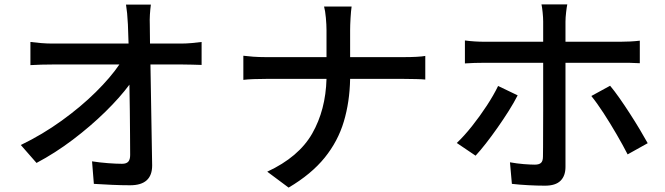

<svg xmlns="http://www.w3.org/2000/svg" viewBox="-20 -812 3040 878"><path d="M75.2 -148.9Q174.3 -196.8 262.2 -260.3Q350.1 -323.7 418 -390.9Q485.8 -458 525.9 -517.1H221.2Q168.5 -517.1 119.1 -514.2V-620.1Q140.1 -617.2 167.5 -615Q194.8 -612.8 219.2 -612.8H567.9L564.9 -700.2Q563.5 -730 561.3 -751.5Q559.1 -772.9 556.2 -791H669.9Q667 -769 665.5 -745.4Q664.1 -721.7 665 -700.2L666 -612.8H809.1Q830.6 -612.8 858.4 -615.2Q886.2 -617.7 901.9 -620.1V-515.1Q881.8 -515.6 857.2 -516.4Q832.5 -517.1 814 -517.1H668L675.8 -55.2Q675.8 35.2 575.2 35.2Q533.7 35.2 491.2 33.2Q448.7 31.2 409.2 28.8L400.9 -74.2Q435.5 -68.8 473.4 -65.9Q511.2 -63 538.1 -63Q558.1 -63 566.7 -72.8Q575.2 -82.5 575.2 -103Q575.2 -140.6 574.7 -192.6Q574.2 -244.6 573.7 -304.4Q573.2 -364.3 571.8 -424.8Q528.8 -366.7 461.7 -300.8Q394.5 -234.9 313.2 -173.3Q231.9 -111.8 147 -66.9Z M1092.8 -557.1Q1110.8 -554.7 1138.2 -552.7Q1165.5 -550.8 1193.8 -550.8H1473.1V-673.8Q1473.1 -698.2 1470.2 -730.5Q1467.3 -762.7 1461.9 -782.2H1587.9Q1585 -762.7 1583 -729.5Q1581.1 -696.3 1581.1 -673.8V-550.8H1829.1Q1858.4 -550.8 1885 -552.2Q1911.6 -553.7 1924.8 -556.2V-448.2Q1911.6 -449.7 1883.1 -450.4Q1854.5 -451.2 1828.1 -451.2H1581.1Q1579.1 -345.7 1552.2 -255.9Q1525.4 -166 1464.6 -90.8Q1403.8 -15.6 1299.8 45.9L1202.1 -26.9Q1346.2 -93.8 1407.7 -201.4Q1469.2 -309.1 1473.1 -451.2H1195.8Q1166 -451.2 1138.9 -450.2Q1111.8 -449.2 1092.8 -446.8Z M2347.2 -376Q2330.6 -343.3 2306.4 -304.9Q2282.2 -266.6 2255.1 -228Q2228 -189.5 2201.9 -156Q2175.8 -122.6 2154.8 -100.1L2068.8 -158.2Q2102.1 -189.5 2138.2 -234.9Q2174.3 -280.3 2206.1 -328.9Q2237.8 -377.4 2257.8 -418.9ZM2770 -419.9Q2790 -396 2813.5 -362.5Q2836.9 -329.1 2860.8 -292Q2884.8 -254.9 2905.8 -219.7Q2926.8 -184.6 2941.9 -157.2L2850.1 -106Q2829.1 -147 2799.8 -197.5Q2770.5 -248 2740 -294.9Q2709.5 -341.8 2684.1 -373ZM2106 -627Q2149.4 -621.1 2195.8 -621.1H2463.9V-713.9Q2463.9 -731.4 2461.4 -755.6Q2459 -779.8 2456.1 -792H2574.2Q2571.8 -781.7 2568.8 -756.1Q2565.9 -730.5 2565.9 -712.9V-621.1H2816.9Q2836.4 -621.1 2861.6 -622.3Q2886.7 -623.5 2905.8 -626V-522.9Q2884.3 -524.4 2860.6 -524.7Q2836.9 -524.9 2817.9 -524.9H2565.9V-521Q2565.9 -496.6 2565.9 -448.5Q2565.9 -400.4 2565.9 -341.8Q2565.9 -283.2 2565.9 -224.6Q2565.9 -166 2565.9 -119.1Q2565.9 -72.3 2565.9 -48.8Q2565.9 -7.8 2543.2 14.6Q2520.5 37.1 2472.2 37.1Q2436.5 37.1 2395.8 34.9Q2355 32.7 2320.8 28.8L2312 -69.8Q2344.2 -64 2375.5 -61.5Q2406.7 -59.1 2425.8 -59.1Q2445.3 -59.1 2454.1 -67.4Q2462.9 -75.7 2462.9 -96.2Q2463.4 -107.9 2463.4 -140.1Q2463.4 -172.4 2463.6 -216.3Q2463.9 -260.3 2463.9 -308.1Q2463.9 -356 2463.9 -400.1Q2463.9 -444.3 2463.9 -476.6Q2463.9 -508.8 2463.9 -521V-524.9H2196.8Q2147.9 -524.9 2106 -522Z"/></svg>

Font: Source Han Sans CN Medium
Style: Regular
Weight: 500
Designer: Ryoko NISHIZUKA  (kana, bopomofo & ideographs); Paul D. Hunt (Latin, Greek & Cyrillic); Sandoll Communications , Soo-you
Foundry: Adobe
Version: Version 2.004;hotconv 1.0.118;makeotfexe 2.5.65603